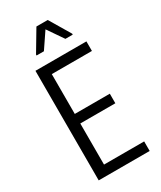

<svg xmlns="http://www.w3.org/2000/svg" viewBox="-222 -969 875 1044"><g transform="rotate(-30 215.5 -447.0)"><path d="M72 0V-688H392V-628H140V-378H360V-318H140V-60H392V0ZM119 -757V-763L197 -894H268L346 -763V-757H300L232 -856L165 -757Z"/></g></svg>

Font: Saira Condensed
Style: Regular
Weight: 400
Width: 3
Designer: Hector Gatti with collaboration of the Omnibus-Type team
Foundry: Omnibus-Type
Version: Version 1.101